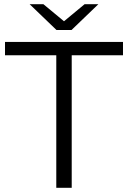

<svg xmlns="http://www.w3.org/2000/svg" viewBox="-20 -901 614 921"><path d="M324 0V-636H570V-700H4V-636H250V0ZM323 -757 452 -881H386L287 -799L188 -881H122L251 -757Z"/></svg>

Font: Montserrat Z
Style: Regular
Weight: 400
Designer: Julieta Ulanovsky
Foundry: Julieta Ulanovsky
Version: Version 8.000